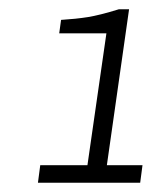

<svg xmlns="http://www.w3.org/2000/svg" viewBox="-20 -817 341 415"><path d="M62 -422 67 -460H169L210 -745H108L112 -774Q144 -776 169.5 -780Q195 -784 237 -797H259L211 -460H288L283 -422Z"/></svg>

Font: Chivo Medium Thin
Style: Italic
Weight: 250
Italic angle: -8.05°
Version: Version 2.002